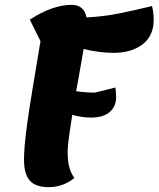

<svg xmlns="http://www.w3.org/2000/svg" viewBox="-20 -746 654 792"><path d="M181 26Q127 26 103 -1Q79 -28 79 -88Q79 -113 82 -148Q85 -183 92.5 -238Q100 -293 113.5 -375Q127 -457 147 -576L103 -665Q197 -726 275 -726Q327 -726 337 -674Q409 -678 471 -690.5Q533 -703 607 -721Q611 -705 612.5 -691Q614 -677 614 -665Q614 -598 568 -563Q522 -528 449 -528Q421 -528 388.5 -532Q356 -536 325 -544Q318 -506 310.5 -461Q303 -416 294 -370Q330 -364 372 -364L456 -385Q457 -377 458 -367Q459 -357 459 -346Q459 -306 432 -283.5Q405 -261 357 -261Q339 -261 320.5 -263.5Q302 -266 278 -272Q270 -221 264.5 -181.5Q259 -142 259 -122Q259 -83 265.5 -57.5Q272 -32 287 -12Q240 26 181 26Z"/></svg>

Font: Lemonada SemiBold
Style: Regular
Weight: 600
Designer: Mohamed Gaber (Arabic), Eduardo Tunni (Latin)
Foundry: Kief Type Foundry
Version: Version 4.005; ttfautohint (v1.8.3)